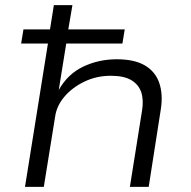

<svg xmlns="http://www.w3.org/2000/svg" viewBox="-20 -725 741 745"><path d="M77 0 166 -556H62L71 -611H174L189 -705H261L245 -611H464L455 -556H237L208 -376Q243 -438 303 -466.5Q363 -495 433 -495Q502 -495 542.5 -471Q583 -447 598 -403Q613 -359 604 -301L557 0H484L531 -295Q538 -337 528 -367Q518 -397 489.5 -414Q461 -431 410 -431Q355 -431 308 -408.5Q261 -386 230.5 -350.5Q200 -315 194 -273L150 0Z"/></svg>

Font: Nunito Sans 7pt SemiExpanded Light
Style: Italic
Weight: 300
Width: 6
Italic angle: -9°
Designer: Vernon Adams
Foundry: Vernon Adams
Version: Version 3.101;gftools[0.9.27]